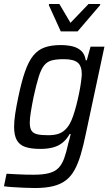

<svg xmlns="http://www.w3.org/2000/svg" viewBox="-36 -745 563 967"><path d="M139 202Q113 202 84 200.5Q55 199 29 197.5Q3 196 -16 193L-3 130Q20 131 44 132.5Q68 134 91 134.5Q114 135 133 135Q181 135 211 127Q241 119 258.5 101Q276 83 287 53Q298 23 308 -23Q311 -33 314.5 -46.5Q318 -60 320 -70H315Q299 -42 278 -25.5Q257 -9 229.5 -2Q202 5 167 5Q120 5 91 -5Q62 -15 48.5 -39.5Q35 -64 35 -106Q35 -134 40.5 -171Q46 -208 56 -255Q72 -333 90 -384.5Q108 -436 131.5 -465Q155 -494 188.5 -506Q222 -518 269 -518Q301 -518 327.5 -512Q354 -506 372.5 -489.5Q391 -473 396 -441H401L420 -510H490L396 -70Q384 -11 370.5 34Q357 79 339.5 111Q322 143 296 163Q270 183 232 192.5Q194 202 139 202ZM206 -64Q235 -64 255 -70Q275 -76 290 -89.5Q305 -103 316 -123Q324 -137 332.5 -161.5Q341 -186 348.5 -215Q356 -244 362 -273.5Q368 -303 371.5 -328Q375 -353 376 -370Q376 -413 355 -430Q334 -447 286 -447Q249 -447 225.5 -441Q202 -435 186.5 -416Q171 -397 159 -358.5Q147 -320 133 -256Q124 -211 119 -179.5Q114 -148 114 -127Q114 -100 123 -86.5Q132 -73 152.5 -68.5Q173 -64 206 -64ZM270 -587 210 -719 211 -725H263L319 -630L410 -725H469L468 -719L355 -587Z"/></svg>

Font: Saira SemiCondensed
Style: Italic
Weight: 400
Width: 4
Italic angle: -12°
Designer: Hector Gatti with collaboration of the Omnibus-Type team
Foundry: Omnibus-Type
Version: Version 1.101